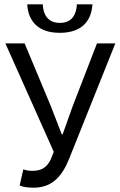

<svg xmlns="http://www.w3.org/2000/svg" viewBox="-20 -857 554 889"><path d="M136 12C219 12 266 -38 299 -119L514 -656H429L316 -364L270 -235H266L216 -364L94 -656H5L229 -154L215 -119C197 -82 173 -66 130 -66C111 -66 99 -69 88 -73L71 2C89 9 107 12 136 12ZM257 -705C368 -705 404 -770 408 -837H336C334 -790 313 -751 257 -751C201 -751 180 -790 178 -837H106C110 -770 146 -705 257 -705Z"/></svg>

Font: Giro Sans Regular
Style: Regular
Weight: 400
Designer: Paul D. Hunt
Foundry: Adobe Systems Incorporated
Version: Version 1.000;PS 1.0;hotconv 1.0.88;makeotf.lib2.5.647800